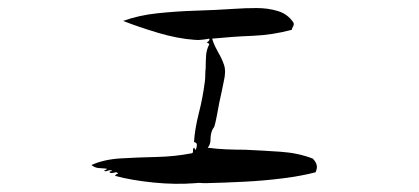

<svg xmlns="http://www.w3.org/2000/svg" viewBox="-20 -492 1040 477"><path d="M764 -64Q730 -55 683 -49Q636 -43 586 -40.5Q536 -38 493 -37Q490 -37 486 -37Q482 -37 477.5 -37.5Q473 -38 466 -37Q416 -33 361.5 -38.5Q307 -44 266 -55Q268 -60 273 -60Q272 -66 263 -63Q255 -61 252 -64Q252 -67 259 -67Q256 -71 248 -68Q241 -65 239 -68Q240 -70 242.5 -70Q245 -70 245 -73Q235 -74 225.5 -74.5Q216 -75 207 -82Q238 -96 280 -98.5Q322 -101 368 -102Q414 -103 455 -111Q460 -111 459.5 -117Q459 -123 462 -125Q464 -124 464 -122Q464 -120 466 -120Q468 -122 469 -130Q470 -138 462 -139Q464 -172 474 -211Q484 -250 489 -290Q490 -298 490 -306.5Q490 -315 491 -323Q491 -339 492 -354Q493 -369 500 -382Q499 -384 496 -385.5Q493 -387 493 -387Q493 -387 494 -387Q502 -391 500 -396Q496 -395 484 -393.5Q472 -392 464 -393Q421 -396 372.5 -410.5Q324 -425 286 -440Q324 -454 371 -459Q418 -464 467 -465.5Q516 -467 561 -470Q589 -472 617.5 -472Q646 -472 670.5 -464.5Q695 -457 709 -436Q711 -431 708 -426Q705 -421 705 -418Q657 -405 607 -403Q557 -401 507 -396Q510 -386 514 -377.5Q518 -369 522 -362Q531 -347 536.5 -331Q542 -315 536 -290Q534 -279 531 -265.5Q528 -252 525 -238Q522 -222 519 -206Q516 -190 513 -179Q512 -176 510 -173.5Q508 -171 507 -168Q503 -158 503 -145.5Q503 -133 496 -125Q518 -122 541.5 -121Q565 -120 589 -120Q633 -118 677 -115Q721 -112 757 -98Q764 -91 766.5 -83Q769 -75 764 -64Z"/></svg>

Font: Yuji Boku
Style: Regular
Weight: 400
Designer: Kataoka Yuji
Foundry: Kinuta Font Factory
Version: Version 3.002